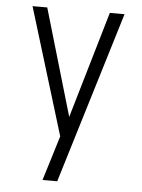

<svg xmlns="http://www.w3.org/2000/svg" viewBox="-53 -562 605 819"><g transform="rotate(5 250.0 -152.5)"><path d="M160 215Q168 188 176.5 161.5Q185 135 193 108L219 23L53 -520H116L250 -63L384 -520H447L223 215Z"/></g></svg>

Font: Iosevka Light
Style: Regular
Weight: 300
Monospace: yes
Designer: Belleve Invis
Foundry: Belleve Invis
Version: Version 32.5.0; ttfautohint (v1.8.4)